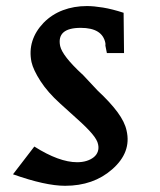

<svg xmlns="http://www.w3.org/2000/svg" viewBox="-20 -596 522 628"><path d="M92.3 -116.7Q173.3 -65.4 232.4 -65.4Q249.5 -65.4 263.4 -69.8Q277.3 -74.2 286.9 -82Q296.4 -89.8 300 -100.6Q303.7 -111.3 300.8 -124Q298.3 -138.2 281 -158.7Q263.7 -179.2 232.4 -207L176.8 -257.3Q136.2 -293.9 112.5 -330.6Q88.9 -367.2 83 -393.1Q75.7 -429.2 85.9 -461.7Q96.2 -494.1 122.6 -521.5Q149.4 -548.8 185.5 -562.5Q221.7 -576.2 264.2 -576.2Q286.6 -576.2 316.7 -571.3Q346.7 -566.4 384.3 -554.2L385.7 -422.4H329.6L324.7 -446.8Q325.2 -451.7 324.7 -455.1Q314.9 -504.9 244.1 -504.9Q164.6 -504.9 176.8 -445.3Q184.1 -413.1 249 -353V-353.5L299.3 -299.8Q340.8 -261.2 364.5 -229Q388.2 -196.8 394 -168.9Q410.6 -97.7 346.7 -42Q285.6 11.7 192.9 11.7Q128.4 11.7 22.5 -25.9Z"/></svg>

Font: IranNastaliq
Style: Regular
Weight: 400
Designer: Hossein Zahedi
Version: Version 1.5